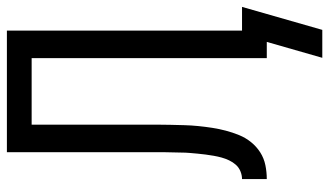

<svg xmlns="http://www.w3.org/2000/svg" viewBox="-214 -560 932 543"><g transform="rotate(-90 251.5 -289.0)"><path d="M359 157 404 0H358V-665H170V-313Q170 -293 169.5 -273Q169 -253 168.5 -233.5Q168 -214 166 -194Q164 -174 161 -154.5Q158 -135 153 -116Q148 -97 140.5 -78.5Q133 -60 120.5 -44.5Q108 -29 91.5 -18.5Q75 -8 55.5 -4Q36 0 16 0V-70Q27 -70 38 -74.5Q49 -79 56.5 -87.5Q64 -96 69 -106.5Q74 -117 77 -128Q80 -139 82 -150.5Q84 -162 85.5 -173.5Q87 -185 88 -196Q89 -207 90 -218.5Q91 -230 91 -241.5Q91 -253 91.5 -264.5Q92 -276 92 -287.5Q92 -299 92 -311V-735H436V-70H503L438 157Z"/></g></svg>

Font: Iosevka NFM
Style: Regular
Weight: 400
Monospace: yes
Designer: Belleve Invis
Foundry: Belleve Invis
Version: Version 29.0.4; ttfautohint (v1.8.4);Nerd Fonts 3.3.0